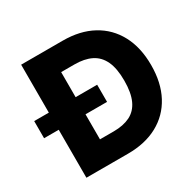

<svg xmlns="http://www.w3.org/2000/svg" viewBox="-158 -899 1085 1070"><g transform="rotate(-30 384.5 -364.0)"><path d="M371.6 0H178.2V-147.5H364.3Q427.2 -147.5 470.5 -168.9Q513.7 -190.4 535.6 -238Q557.6 -285.6 557.6 -363.8Q557.6 -441.9 535.2 -489.5Q512.7 -537.1 469.2 -558.6Q425.8 -580.1 361.8 -580.1H174.8V-727.5H371.6Q482.4 -727.5 562.7 -683.8Q643.1 -640.1 686.8 -558.6Q730.5 -477.1 730.5 -363.8Q730.5 -250.5 687 -168.9Q643.6 -87.4 563.2 -43.7Q482.9 0 371.6 0ZM276.4 -727.5V0H104V-727.5ZM9.8 -308.6V-418.9H415V-308.6Z"/></g></svg>

Font: Inter 16pt ExtraBold
Style: Regular
Weight: 800
Version: Version 4.001;git-66647c0bb